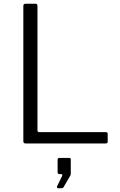

<svg xmlns="http://www.w3.org/2000/svg" viewBox="-20 -762 636 1020"><path d="M104 -730Q104 -742 115 -742H169Q179 -742 179 -730V-70Q179 -60 189 -60H542Q552 -60 552 -51V-9Q552 -5 550 -2.5Q548 0 542 0H116Q109 0 106.5 -3Q104 -6 104 -12V-730ZM288 238Q285 238 283.5 234.5Q282 231 283 228L309 175Q312 169 311 166Q310 163 305 163H296Q286 163 286 152V87Q286 77 295 77H348Q356 77 356 85V163Q356 164 355 166.5Q354 169 354 170L319 230Q317 235 313.5 236.5Q310 238 302 238Z"/></svg>

Font: Libre Franklin Thin Light
Style: Regular
Weight: 300
Version: Version 3.000